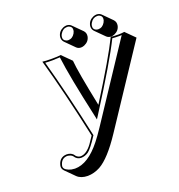

<svg xmlns="http://www.w3.org/2000/svg" viewBox="-153 -929 1061 1135"><g transform="rotate(-20 377.5 -361.5)"><path d="M522 -752.9Q528.3 -783.2 559.1 -796.4Q570.3 -800.8 580.1 -800.8Q597.2 -800.3 608.4 -790L664.6 -733.4Q678.7 -718.3 674.8 -696.3Q668.5 -666 637.7 -652.8Q626.5 -648.4 616.7 -648.4Q599.6 -648.9 588.4 -659.7L532.2 -715.8Q518.1 -731.4 522 -752.9ZM333 -752.9Q339.4 -783.2 370.1 -796.4Q381.3 -800.8 391.1 -800.8Q408.2 -800.3 418.9 -790L475.6 -733.4Q489.7 -718.3 485.8 -696.3Q479.5 -666 448.7 -652.8Q438 -648.4 427.2 -648.4Q410.2 -648.9 399.4 -659.7L343.3 -715.8Q329.1 -731.4 333 -752.9ZM432.6 -104.5Q349.1 21.5 284.2 57.6Q245.6 78.1 206.1 78.6Q163.6 78.1 140.1 55.7L83.5 -1Q69.8 -16.1 73.2 -33.2Q82.5 -76.2 119.6 -83Q125.5 -84 130.9 -84Q154.3 -83.5 168.9 -69.8Q171.4 -66.9 172.9 -64.9Q175.8 -60.1 179.2 -56.6Q191.4 -45.4 204.6 -44.9Q242.2 -44.9 278.3 -94.2Q288.6 -108.4 308.1 -138.2Q244.6 -432.1 183.6 -647.9Q200.7 -645 243.2 -645Q281.2 -645 298.8 -647.9L355.5 -591.3Q360.8 -522 407.7 -294.9Q559.6 -536.1 613.8 -647.9Q626 -645 663.1 -645Q686.5 -645.5 698.7 -647.9L755.4 -591.3ZM367.7 -166.5 678.2 -635.3Q672.4 -635.3 663.1 -634.8Q633.8 -634.8 619.6 -636.7Q558.1 -511.7 383.3 -237.3L370.1 -216.8L365.2 -240.2Q304.7 -512.7 289.6 -636.7Q272.5 -635.3 243.2 -634.8Q212.9 -634.8 197.3 -636.2Q259.8 -409.7 317.9 -140.6L318.8 -136.2L316.4 -132.8Q274.4 -67.4 251.5 -50.3Q229.5 -35.2 204.6 -35.2Q178.7 -36.1 164.1 -60.1Q153.8 -71.8 130.9 -74.2Q92.8 -72.8 83 -30.8Q78.1 -8.8 110.4 4.4Q118.7 7.8 127.4 9.8Q138.7 11.7 149.4 12.2Q232.4 12.2 315.9 -94.2Q339.8 -124.5 367.7 -166.5ZM342.8 -751Q337.4 -726.1 359.4 -717.3Q362.3 -716.3 364.3 -715.8Q368.2 -715.3 371.1 -714.8Q397.9 -714.8 413.6 -741.2Q417.5 -748.5 419.4 -754.9Q424.8 -781.2 401.9 -789.1Q399.4 -789.6 397.9 -790.5Q394.5 -791 391.1 -791Q364.3 -791 348.6 -764.6Q344.2 -757.3 342.8 -751ZM531.7 -751Q526.4 -724.6 549.3 -716.8Q551.8 -716.3 553.2 -715.8Q557.1 -715.3 560.1 -714.8Q586.9 -714.8 602.5 -741.2Q606.4 -748.5 608.4 -754.9Q613.8 -779.8 592.3 -789.1Q589.4 -790 586.9 -790.5Q583 -791 580.1 -791Q553.2 -791 537.6 -764.6Q533.2 -757.3 531.7 -751Z"/></g></svg>

Font: Linux Biolinum Shadow O
Style: Italic
Weight: 400
Italic angle: -12°
Designer: Philipp H. Poll
Foundry: Philipp H. Poll
Version: Version 0.6.2